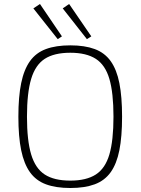

<svg xmlns="http://www.w3.org/2000/svg" viewBox="-20 -929 704 961"><path d="M332 -702Q404 -702 454 -683.5Q504 -665 534 -623Q564 -581 577.5 -513Q591 -445 591 -345Q591 -245 577.5 -177Q564 -109 534 -67Q504 -25 454 -6.5Q404 12 332 12Q260 12 210 -6.5Q160 -25 130 -67Q100 -109 86 -177Q72 -245 72 -345Q72 -445 86 -513Q100 -581 130 -623Q160 -665 210 -683.5Q260 -702 332 -702ZM332 -665Q251 -665 204 -634.5Q157 -604 136 -534Q115 -464 115 -345Q115 -226 136 -156Q157 -86 204 -55.5Q251 -25 332 -25Q412 -25 459.5 -55.5Q507 -86 527.5 -156Q548 -226 548 -345Q548 -464 527.5 -534Q507 -604 459.5 -634.5Q412 -665 332 -665ZM326 -909 437 -747 415 -733 294 -887ZM180 -909 290 -747 269 -733 147 -887Z"/></svg>

Font: Exo 2 ExtraLight
Style: Regular
Weight: 250
Designer: Natanael Gama
Foundry: Natanael Gama
Version: Version 2.010